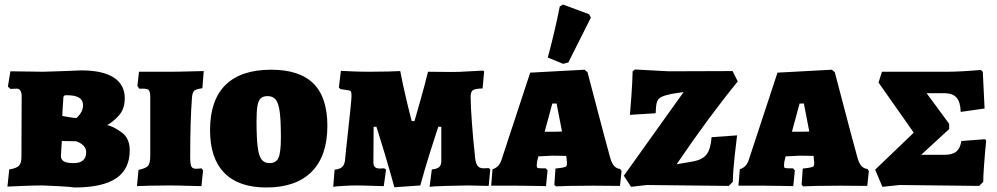

<svg xmlns="http://www.w3.org/2000/svg" viewBox="-20 -822 4418 851"><path d="M555 -156Q555 -72 494.5 -31.5Q434 9 310 9Q294 6 245.5 3.5Q197 1 170 0Q136 0 83 2Q30 4 13 5L21 -71Q53 -76 64 -87.5Q75 -99 75 -126L76 -395Q76 -411 70.5 -420Q65 -429 55 -429L26 -428L15 -438L26 -506L172 -504Q210 -505 264 -507Q318 -509 340 -510Q435 -510 484 -478.5Q533 -447 533 -386Q533 -338 505.5 -308.5Q478 -279 455 -268Q484 -261 519.5 -235Q555 -209 555 -156ZM256 -308Q263 -307 285 -303Q307 -299 319 -299Q321 -301 328 -308Q335 -315 341.5 -327.5Q348 -340 348 -356Q348 -378 330.5 -389Q313 -400 276 -400Q268 -400 265 -398Q262 -396 261 -391Q259 -363 257.5 -337.5Q256 -312 256 -308ZM362 -148Q362 -164 350 -176.5Q338 -189 317 -196L254 -197L250 -131Q250 -114 263.5 -106.5Q277 -99 306 -99Q362 -99 362 -148Z M594 -69Q627 -76 636.5 -87.5Q646 -99 646 -132V-390Q646 -414 640 -421.5Q634 -429 617 -429H597L589 -441L596 -504H734Q772 -504 818.5 -505.5Q865 -507 883 -507L877 -431Q849 -427 841 -420Q833 -413 831 -391Q823 -287 823 -127Q823 -95 828 -84.5Q833 -74 849 -74Q860 -74 866 -75Q872 -76 873 -76L880 -67L873 3Q856 3 811.5 1.5Q767 0 730 0Q685 0 643.5 1Q602 2 587 3Z M911 -245Q911 -378 979.5 -445.5Q1048 -513 1182 -513Q1308 -513 1369.5 -451.5Q1431 -390 1431 -264Q1431 -131 1361.5 -61Q1292 9 1160 9Q1038 9 974.5 -55.5Q911 -120 911 -245ZM1225 -212Q1225 -286 1220 -325Q1215 -364 1202.5 -380Q1190 -396 1166 -396Q1146 -396 1135.5 -386Q1125 -376 1121 -352.5Q1117 -329 1117 -285Q1117 -211 1122 -171.5Q1127 -132 1139 -115.5Q1151 -99 1175 -99Q1204 -99 1214.5 -123Q1225 -147 1225 -212Z M2153 -70 2146 2 2053 0Q2023 0 1957.5 2Q1892 4 1884 6L1894 -71Q1917 -73 1926.5 -81.5Q1936 -90 1936 -109V-260H1924Q1928 -276 1915 -237Q1902 -198 1882 -134Q1862 -70 1843 0L1728 8Q1707 -68 1687.5 -133.5Q1668 -199 1655.5 -238Q1643 -277 1648 -260H1636L1635 -101Q1635 -75 1663 -75L1683 -76L1691 -70L1681 3Q1665 3 1626.5 1.5Q1588 0 1557 0Q1534 0 1501 2Q1468 4 1457 6L1463 -70Q1487 -72 1498 -83.5Q1509 -95 1510 -120L1514 -160Q1538 -376 1538 -394Q1538 -410 1536 -415Q1534 -420 1526.5 -421.5Q1519 -423 1489 -427L1482 -434L1491 -508Q1506 -507 1544 -505.5Q1582 -504 1617 -504Q1659 -504 1699 -505Q1739 -506 1754 -507Q1765 -448 1782 -377Q1799 -306 1805 -285H1817Q1823 -306 1843 -376Q1863 -446 1877 -504L1977 -503Q2021 -503 2043 -505L2120 -509L2126 -506L2119 -430Q2085 -429 2075.5 -422Q2066 -415 2066 -391Q2066 -353 2072 -273Q2078 -193 2084 -142Q2086 -105 2094.5 -90.5Q2103 -76 2122 -76Q2131 -76 2138 -76.5Q2145 -77 2147 -77ZM1510 -120Z M2437 -3 2442 -75Q2463 -77 2475.5 -79.5Q2488 -82 2490.5 -86Q2493 -90 2493 -101L2492 -110L2490 -131Q2467 -132 2429 -132Q2418 -132 2390 -130L2366 -129L2360 -103L2359 -89Q2359 -80 2362 -78Q2365 -76 2381 -76H2399L2407 -67L2400 3Q2387 3 2349 2Q2311 1 2270 1H2157L2163 -72Q2191 -80 2202 -111L2330 -500L2571 -513L2584 -502Q2597 -453 2628.5 -332.5Q2660 -212 2684 -125Q2691 -99 2701.5 -87Q2712 -75 2729 -73L2735 -64L2728 2L2608 1Q2548 1 2503 2Q2458 3 2444 4ZM2432 -238Q2456 -238 2471 -239L2447 -363H2428L2394 -238ZM2408 -567Q2440 -686 2461 -793L2475 -802L2591 -759L2599 -744L2499 -545L2476 -539Z M2745 -43 3010 -414 2957 -406Q2924 -399 2910 -391.5Q2896 -384 2891.5 -369Q2887 -354 2886 -320L2772 -313Q2774 -333 2778.5 -396.5Q2783 -460 2784 -506L2794 -514L2944 -506L3227 -507L3250 -461Q3123 -306 2979 -94L3055 -107Q3095 -115 3112.5 -138.5Q3130 -162 3134 -214L3247 -222Q3244 -201 3236.5 -133Q3229 -65 3228 -16L3210 2L2847 -2L2777 6Z M3533 -3 3538 -75Q3559 -77 3571.5 -79.5Q3584 -82 3586.5 -86Q3589 -90 3589 -101L3588 -110L3586 -131Q3563 -132 3525 -132Q3514 -132 3486 -130L3462 -129L3456 -103L3455 -89Q3455 -80 3458 -78Q3461 -76 3477 -76H3495L3503 -67L3496 3Q3483 3 3445 2Q3407 1 3366 1H3253L3259 -72Q3287 -80 3298 -111L3426 -500L3667 -513L3680 -502Q3693 -453 3724.5 -332.5Q3756 -212 3780 -125Q3787 -99 3797.5 -87Q3808 -75 3825 -73L3831 -64L3824 2L3704 1Q3644 1 3599 2Q3554 3 3540 4ZM3528 -238Q3552 -238 3567 -239L3543 -363H3524L3490 -238Z M3859 -70 4030 -234 3874 -456 3889 -504H4176Q4237 -504 4327 -512L4336 -504L4344 -341L4238 -326Q4237 -370 4219.5 -389.5Q4202 -409 4165 -409H4087L4187 -273V-250L4063 -136H4168Q4202 -136 4219 -150.5Q4236 -165 4241 -197L4346 -205L4351 -199Q4338 -63 4338 -16L4320 2L3968 -2L3891 6Z"/></svg>

Font: Alegreya SC Black
Style: Regular
Weight: 900
Designer: Juan Pablo del Peral
Foundry: Huerta Tipografica
Version: Version 2.007; ttfautohint (v1.6)